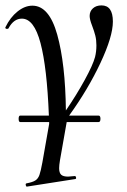

<svg xmlns="http://www.w3.org/2000/svg" viewBox="-26 -416 470 711"><path d="M6 -312Q5 -309 0 -309Q-3 -309 -5 -310.5Q-7 -312 -6 -315Q12 -352 39 -373.5Q66 -395 94 -395Q156 -395 186 -287.5Q216 -180 218 -7Q257 -64 287.5 -119.5Q318 -175 326 -205Q331 -225 331 -248Q331 -268 327 -284Q323 -300 315 -321Q306 -344 306 -357Q306 -374 318 -385Q330 -396 350 -396Q392 -396 392 -336Q392 -281 346 -183Q300 -85 230 12H339Q346 12 346 24Q346 36 339 36H221L196 178Q193 196 193 207Q193 224 200.5 231Q208 238 226 238Q232 238 250 236Q254 235 255.5 240.5Q257 246 253 247L74 275Q71 276 69.5 270Q68 264 72 263Q94 259 104.5 252.5Q115 246 120 232Q125 218 131 185L156 43V36H49Q43 36 43 24Q43 12 49 12H155Q148 -166 124 -256.5Q100 -347 55 -347Q25 -347 6 -312Z"/></svg>

Font: CormorantInfant-MediumItalic
Style: Italic
Weight: 500
Italic angle: -10°
Designer: Christian Thalmann (Catharsis Fonts)
Foundry: Catharsis Fonts
Version: Version 3.303